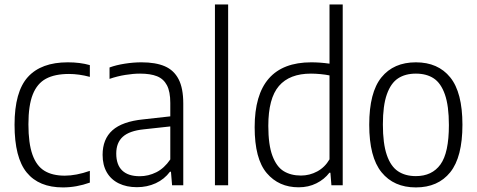

<svg xmlns="http://www.w3.org/2000/svg" viewBox="-20 -828 2132 858"><path d="M45 -270.5Q45 -418 104.5 -483.8Q164 -549.5 283 -549.5Q338 -549.5 381.5 -537V-484.5Q332.5 -497.5 288.5 -497.5Q225 -497.5 185.5 -476.2Q146 -455 126.5 -406Q107 -357 107 -272.5Q107 -187.5 125 -137Q143 -86.5 178.5 -64.8Q214 -43 269.5 -43Q320 -43 381.5 -64.5V-12Q321.5 9.5 261 9.5Q154 9.5 99.5 -57Q45 -123.5 45 -270.5Z M799 -365.5V0H749L744 -60.5H739.5Q714.5 -27 676 -9.2Q637.5 8.5 592 8.5Q545.5 8.5 510.8 -8.5Q476 -25.5 457.2 -58Q438.5 -90.5 438.5 -136Q438.5 -206.5 482.5 -245.8Q526.5 -285 619.5 -294.5L741 -308V-368Q741 -418.5 726 -447Q711 -475.5 681.8 -487.2Q652.5 -499 606 -499Q575.5 -499 539.8 -493.2Q504 -487.5 469.5 -475.5V-526.5Q499.5 -537.5 538 -543.5Q576.5 -549.5 612 -549.5Q675.5 -549.5 716.2 -532Q757 -514.5 778 -474.2Q799 -434 799 -365.5ZM741 -115.5V-263L622 -250Q558.5 -243.5 529 -217Q499.5 -190.5 499.5 -142Q499.5 -91.5 526.2 -66Q553 -40.5 604.5 -40.5Q643 -40.5 678.5 -58.2Q714 -76 741 -115.5Z M940.5 0V-808H999.5V0Z M1118 -259.5Q1118 -549.5 1371 -549.5Q1410.5 -549.5 1452.5 -543.5V-808H1511.5V0H1461L1456.5 -56H1452Q1429.5 -26.5 1394 -8.8Q1358.5 9 1314.5 9Q1226 9 1172 -54.5Q1118 -118 1118 -259.5ZM1452.5 -116V-491Q1435.5 -494.5 1412.5 -496.8Q1389.5 -499 1369.5 -499Q1274 -499 1226.5 -443.8Q1179 -388.5 1179 -265.5Q1179 -180.5 1197.5 -131.5Q1216 -82.5 1248 -63Q1280 -43.5 1325 -43.5Q1363.5 -43.5 1397.8 -62Q1432 -80.5 1452.5 -116Z M1630 -270.5Q1630 -415 1684.5 -482.2Q1739 -549.5 1838.5 -549.5Q1937.5 -549.5 1992 -482.2Q2046.5 -415 2046.5 -270.5Q2046.5 -126 1992 -58.2Q1937.5 9.5 1838.5 9.5Q1740 9.5 1685 -58.2Q1630 -126 1630 -270.5ZM1986 -269Q1986 -355 1968.2 -405.8Q1950.5 -456.5 1918.2 -477.8Q1886 -499 1838.5 -499Q1791 -499 1758.8 -477.8Q1726.5 -456.5 1708.8 -406.5Q1691 -356.5 1691 -272Q1691 -186.5 1708.5 -135.5Q1726 -84.5 1758.5 -62.8Q1791 -41 1838.5 -41Q1910.5 -41 1948.2 -93Q1986 -145 1986 -269Z"/></svg>

Font: Encode Sans Semi Condensed Light
Style: Regular
Weight: 300
Width: 4
Designer: Multiple Designers
Foundry: Impallari Type
Version: Version 2.000